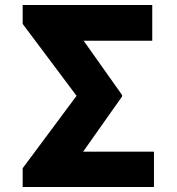

<svg xmlns="http://www.w3.org/2000/svg" viewBox="-20 -749 707 769"><path d="M596.7 -141.6V0H70.8V-75.2L286.6 -365.2L70.8 -653.3V-729H589.8V-585.9H314.9L468.8 -368.7V-362.3L313 -141.6Z"/></svg>

Font: Inter Display Extra Bold
Style: Regular
Weight: 800
Designer: Rasmus Andersson
Foundry: rsms
Version: Version 4.000;git-4fc901f